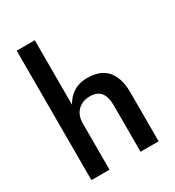

<svg xmlns="http://www.w3.org/2000/svg" viewBox="-186 -891 915 1002"><g transform="rotate(-30 271.5 -390.0)"><path d="M178 -780H69V0H178ZM365 -280V0H474V-295Q474 -354 456 -393.5Q438 -433 403 -453Q368 -473 316 -473Q264 -473 227.5 -447.5Q191 -422 171.5 -378.5Q152 -335 152 -280H178Q178 -311 190.5 -334Q203 -357 226 -370Q249 -383 280 -383Q324 -383 344.5 -357Q365 -331 365 -280Z"/></g></svg>

Font: Jost Medium
Style: Regular
Weight: 500
Version: Version 3.710